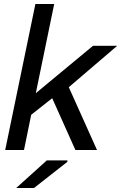

<svg xmlns="http://www.w3.org/2000/svg" viewBox="-20 -750 606 960"><path d="M566 -521 324 -314 465 0H357L241 -259L136 -176L100 0H6L157 -730H251L159 -284L445 -521ZM61 190 214 52H317V59L150 190Z"/></svg>

Font: Nacelle
Style: Italic
Weight: 400
Italic angle: -12°
Designer: Sora Sagano
Foundry: Sora Sagano
Version: Version 1.000;FEAKit 1.0